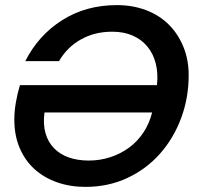

<svg xmlns="http://www.w3.org/2000/svg" viewBox="-20 -724 778 751"><path d="M327 -96Q371 -96 411 -109Q451 -122 484 -146Q517 -170 540.5 -205Q564 -240 575 -284H154Q148 -238 158 -203Q168 -168 191.5 -144Q215 -120 249.5 -108Q284 -96 327 -96ZM314 7Q254 7 203 -11Q152 -29 115 -62.5Q78 -96 57 -145Q36 -194 36 -257Q36 -288 42 -323Q48 -358 58 -391H594Q599 -438 589 -476.5Q579 -515 556 -542.5Q533 -570 498.5 -585Q464 -600 419 -600Q350 -600 296 -569.5Q242 -539 211 -485H79Q130 -586 223 -645Q316 -704 437 -704Q500 -704 552 -684Q604 -664 640.5 -627.5Q677 -591 697.5 -540.5Q718 -490 718 -430Q718 -341 688.5 -262Q659 -183 606 -123Q553 -63 478.5 -28Q404 7 314 7Z"/></svg>

Font: SVN-Poppins Medium
Style: Italic
Weight: 500
Italic angle: -10°
Designer: Ninad Kale (Devanagari), Jonny Pinhorn (Latin)
Foundry: Indian Type Foundry
Version: Version 3.002 2017; ttfautohint (v1.8.3)